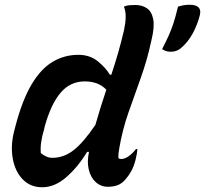

<svg xmlns="http://www.w3.org/2000/svg" viewBox="-20 -778 864 809"><path d="M700 -560Q687 -560 679 -563Q671 -566 663 -571Q680 -604 691 -628.5Q702 -653 711 -680.5Q720 -708 730 -750Q755 -758 778 -758Q833 -758 822 -714Q812 -674 792 -637Q772 -600 741 -574Q723 -560 700 -560ZM310 -547Q359 -547 392.5 -519.5Q426 -492 443 -463H449Q464 -508 477.5 -554.5Q491 -601 503 -653Q509 -681 509.5 -706Q510 -731 502 -750Q513 -755 525 -756Q537 -757 550 -757Q578 -757 598.5 -743.5Q619 -730 625.5 -697.5Q632 -665 618 -608Q600 -524 573 -449.5Q546 -375 521 -303Q496 -231 483 -156Q478 -130 479 -112Q483 -108 490 -108Q506 -108 522.5 -120Q539 -132 553 -150H559Q558 -140 556.5 -130Q555 -120 551 -104Q544 -77 534 -58.5Q524 -40 511 -25Q496 -6 477.5 1.5Q459 9 435 9Q405 9 383.5 -10.5Q362 -30 354 -63.5Q346 -97 355 -138H347Q309 -75 260 -32Q211 11 158 11Q108 11 76 -22Q44 -55 34 -108.5Q24 -162 39 -223L45 -246Q74 -357 113.5 -423Q153 -489 202.5 -518Q252 -547 310 -547ZM152 -133Q163 -124 175 -118.5Q187 -113 201 -113Q249 -113 290.5 -145.5Q332 -178 382 -252Q393 -291 404.5 -327.5Q416 -364 428 -400Q395 -435 337 -435Q276 -435 235.5 -387.5Q195 -340 169 -247L165 -230Q157 -204 153.5 -179Q150 -154 152 -133Z"/></svg>

Font: Recursive Sn Csl St SmB
Style: Italic
Weight: 600
Italic angle: -15°
Version: Version 1.079;hotconv 1.0.112;makeotfexe 2.5.65598; ttfautoh